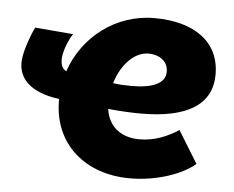

<svg xmlns="http://www.w3.org/2000/svg" viewBox="-44 -582 789 648"><g transform="rotate(5 350.5 -258.0)"><path d="M418 15C508 15 594 -15 638 -53L571 -162C534 -138 490 -119 439 -119C380 -119 334 -149 325 -212C366 -208 403 -206 437 -206C593 -206 676 -257 676 -359C676 -471 588 -531 454 -531C323 -531 213 -445 173 -326C156 -336 151 -353 156 -383C161 -406 171 -432 185 -453L56 -464C43 -439 27 -394 22 -364C9 -292 57 -244 157 -231V-227C157 -77 268 15 418 15ZM334 -300C352 -361 395 -410 445 -410C477 -410 511 -393 511 -354C511 -315 469 -296 397 -296C376 -296 355 -297 334 -300Z"/></g></svg>

Font: Fixel Text 20240404 ExtraBold
Style: Italic
Weight: 800
Width: 4
Italic angle: -10°
Designer: AlfaBravo + MacPaw
Foundry: Kyrylo Tkachov, Marchela Mozhyna, Serhii Makarenko, Maria Weinstein, Zakhar Kryvoshyya
Version: Version 1.211;Glyphs 3.2 (3225)